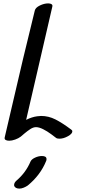

<svg xmlns="http://www.w3.org/2000/svg" viewBox="-20 -845 640 1131"><path d="M227 74Q254 74 254 92Q254 99 252 103Q218 187 143 248Q133 255 119.5 260.5Q106 266 94 266Q83 266 75 262Q63 255 63 245Q63 231 78 218Q132 172 160 106Q166 93 186.5 83.5Q207 74 227 74ZM406 -71Q406 -57 380 -42.5Q354 -28 330 -28Q316 -28 310 -33Q305 -37 281.5 -54.5Q258 -72 234 -84Q210 -96 192 -96Q176 -96 158.5 -84.5Q141 -73 125 -59.5Q109 -46 102 -40Q89 -30 69.5 -23Q50 -16 34 -16Q20 -16 12.5 -21Q5 -26 8 -37L36 -157Q121 -526 185 -783Q189 -800 214.5 -812.5Q240 -825 264 -825Q277 -825 284 -820Q291 -815 288 -805Q258 -678 200 -424L134 -139Q168 -156 199 -160Q215 -162 222 -162Q266 -162 306.5 -141.5Q347 -121 399 -82Q406 -78 406 -71Z"/></svg>

Font: Sedgwick Ave
Style: Regular
Weight: 400
Designer: Kevin Burke, Pedro Vergani
Foundry: Google, Inc.
Version: Version 1.000